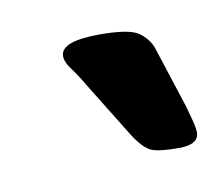

<svg xmlns="http://www.w3.org/2000/svg" viewBox="-34 -756 248 217"><g transform="rotate(-10 90.0 -647.0)"><path d="M157 -576Q135 -576 126 -579.5Q117 -583 106 -600L69 -660Q59 -677 52.5 -685.5Q46 -694 46 -701Q46 -718 91 -718Q125 -718 135.5 -710.5Q146 -703 150 -692L173 -621Q175 -614 177.5 -604.5Q180 -595 180 -590Q180 -576 157 -576Z"/></g></svg>

Font: Asap Condensed Condensed Regular
Style: Italic
Weight: 400
Width: 3
Italic angle: -6°
Designer: Pablo Cosgaya
Foundry: Omnibus-Type
Version: Version 3.001; ttfautohint (v1.8.4.7-5d5b)